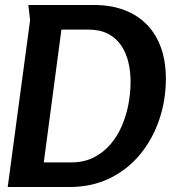

<svg xmlns="http://www.w3.org/2000/svg" viewBox="-20 -752 704 772"><path d="M647 -435Q647 -350 620.5 -271.5Q594 -193 544 -132Q494 -71 422 -35.5Q350 0 258 0H11L101 -671L94 -732H357Q426 -732 480 -711.5Q534 -691 571.5 -652Q609 -613 628 -558.5Q647 -504 647 -435ZM505 -423Q505 -465 496 -502.5Q487 -540 467 -569.5Q447 -599 414.5 -616Q382 -633 335 -633H227L156 -99H266Q317 -99 356 -118.5Q395 -138 423.5 -171Q452 -204 470 -246Q488 -288 496.5 -333.5Q505 -379 505 -423Z"/></svg>

Font: Rosario
Style: Italic
Weight: 400
Italic angle: -8.05°
Designer: Hector Gatti
Foundry: Omnibus Type
Version: Version 1.201